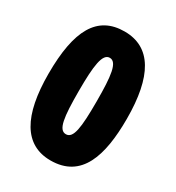

<svg xmlns="http://www.w3.org/2000/svg" viewBox="-176 -831 867 947"><g transform="rotate(30 257.0 -357.0)"><path d="M256 10C431 10 480 -144 480 -356C480 -597 407 -724 256 -724C101 -724 34 -604 34 -356C34 -118 106 10 256 10ZM257 -140C215 -140 206 -207 206 -356C206 -502 216 -575 257 -575C299 -575 308 -502 308 -356C308 -206 299 -140 257 -140Z"/></g></svg>

Font: Noto Sans Gurmukhi Condensed Black
Style: Regular
Weight: 900
Width: 3
Designer: Jelle Bosma - Monotype Design Team
Foundry: Monotype Imaging Inc.
Version: Version 2.004